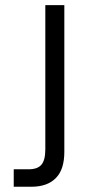

<svg xmlns="http://www.w3.org/2000/svg" viewBox="-20 -710 352 730"><path d="M32.2 -66.4H88.9Q123 -66.4 137.7 -84Q152.3 -101.6 152.3 -141.6V-690.4H224.6V-132.8Q224.6 -66.4 193.4 -34.2Q161.1 0 99.6 0H32.2Z"/></svg>

Font: DINish
Style: Regular
Weight: 400
Designer: Bert Driehuis
Foundry: Playbeing
Version: Version 3.008; git-95204e4c-release